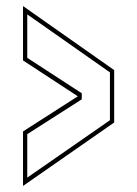

<svg xmlns="http://www.w3.org/2000/svg" viewBox="-20 -613 453 634"><path d="M56 1V-179L237 -295L56 -413.5V-593L357 -381.5V-208.5ZM70 -26.5 343 -216V-374L70 -565.5V-422L250 -305V-285L70 -170Z"/></svg>

Font: Tourney Thin Thin
Style: Regular
Weight: 250
Version: Version 1.015